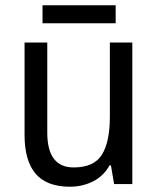

<svg xmlns="http://www.w3.org/2000/svg" viewBox="-20 -697 599 727"><path d="M481 -536V0H412L400 -71H395Q372 -30 332 -10Q292 10 245 10Q157 10 115 -39Q73 -88 73 -186V-536H159V-195Q159 -63 259 -63Q336 -63 366 -111.5Q396 -160 396 -255V-536ZM418 -677V-609H141V-677Z"/></svg>

Font: Noto Sans Gurmukhi UI SemiCondensed
Style: Regular
Weight: 400
Width: 4
Designer: Jelle Bosma - Monotype Design Team
Foundry: Monotype Imaging Inc.
Version: Version 2.004; ttfautohint (v1.8.4.7-5d5b)